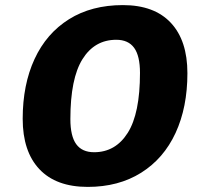

<svg xmlns="http://www.w3.org/2000/svg" viewBox="-20 -727 792 753"><path d="M715 -440Q715 -306 668.5 -205.5Q622 -105 533.5 -49.5Q445 6 324 6Q200 6 134.5 -63.5Q69 -133 69 -261Q69 -395 115.5 -495.5Q162 -596 250.5 -651.5Q339 -707 462 -707Q585 -707 650 -637.5Q715 -568 715 -440ZM256 -260Q256 -193 279 -161.5Q302 -130 349 -130Q433 -130 481 -206Q529 -282 529 -441Q529 -508 506 -539.5Q483 -571 436 -571Q351 -571 303.5 -495Q256 -419 256 -260Z"/></svg>

Font: Gontserrat
Style: Bold Italic
Weight: 700
Italic angle: -11.3°
Designer: Julieta Ulanovsky
Foundry: Julieta Ulanovsky
Version: Version 6.001